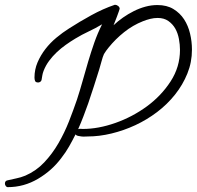

<svg xmlns="http://www.w3.org/2000/svg" viewBox="-40 -770 818 799"><path d="M758.8 -563.5Q758.8 -510.7 739.7 -463.9Q720.7 -417 688.5 -376.5Q656.2 -335.9 613.8 -303.7Q571.3 -271.5 522.9 -249Q474.6 -226.6 423.8 -214.4Q373 -202.1 325.2 -202.1Q320.3 -202.1 313.5 -201.7Q306.6 -201.2 298.8 -202.1Q291 -203.1 284.2 -204.6Q277.3 -206.1 274.4 -210.9Q261.7 -185.5 247.6 -160.6Q233.4 -135.7 215.8 -113.3Q176.8 -60.5 118.2 -25.9Q59.6 8.8 -7.8 8.8Q-12.7 8.8 -16.1 3.9Q-19.5 -1 -19.5 -5.9Q-19.5 -17.6 -8.8 -19.5Q10.7 -24.4 28.3 -27.8Q45.9 -31.2 65.4 -39.1Q110.4 -58.6 144 -94.2Q177.7 -129.9 203.1 -173.8Q228.5 -217.8 247.1 -265.1Q265.6 -312.5 280.3 -355.5Q293 -394.5 304.2 -434.6Q315.4 -474.6 327.1 -514.2Q338.9 -553.7 352.5 -592.8Q366.2 -631.8 384.8 -668.9Q357.4 -652.3 329.1 -639.2Q300.8 -626 273.4 -609.4Q253.9 -597.7 233.9 -583.5Q213.9 -569.3 196.3 -552.7Q178.7 -536.1 164.6 -517.1Q150.4 -498 141.6 -475.6Q137.7 -465.8 136.2 -456.5Q134.8 -447.3 132.8 -436.5Q130.9 -431.6 127 -429.2Q123 -426.8 119.1 -426.8Q108.4 -426.8 106 -433.1Q103.5 -439.5 103.5 -447.3Q103.5 -480.5 116.2 -510.3Q128.9 -540 148.9 -565.9Q168.9 -591.8 194.8 -613.3Q220.7 -634.8 247.1 -651.4Q291 -679.7 339.8 -706.5Q388.7 -733.4 437.5 -750H439.5Q445.3 -750 451.7 -745.1Q458 -740.2 458 -733.4Q458 -732.4 454.6 -722.7Q451.2 -712.9 446.8 -701.2Q442.4 -689.5 438 -678.7Q433.6 -668 432.6 -665Q450.2 -681.6 471.7 -696.8Q493.2 -711.9 516.6 -723.6Q540 -735.4 564.9 -742.2Q589.8 -749 615.2 -749Q654.3 -749 681.6 -732.4Q709 -715.8 726.1 -689.5Q743.2 -663.1 751 -629.9Q758.8 -596.7 758.8 -563.5ZM709 -562.5Q709 -584 704.6 -607.9Q700.2 -631.8 689.5 -650.9Q678.7 -669.9 660.6 -682.6Q642.6 -695.3 616.2 -695.3Q600.6 -695.3 585 -691.4Q569.3 -687.5 554.7 -681.6Q512.7 -665 476.6 -636.2Q440.4 -607.4 412.1 -572.3Q407.2 -566.4 401.9 -559.1Q396.5 -551.8 392.6 -544.9Q387.7 -534.2 382.3 -514.2Q377 -494.1 373 -481.4Q362.3 -446.3 350.6 -410.6Q338.9 -375 327.1 -339.8Q317.4 -312.5 307.1 -285.6Q296.9 -258.8 285.2 -232.4Q290 -234.4 294.9 -233.9Q299.8 -233.4 304.7 -233.4Q369.1 -233.4 439.9 -258.3Q510.7 -283.2 570.8 -327.1Q630.9 -371.1 669.9 -431.2Q709 -491.2 709 -562.5Z"/></svg>

Font: Calligraffitti
Style: Regular
Weight: 400
Designer: Dathan Boardman
Foundry: Open Window
Version: Version 1.001